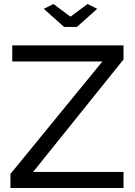

<svg xmlns="http://www.w3.org/2000/svg" viewBox="-20 -936 671 956"><path d="M32 -70 490 -630H41V-710H595V-640L145 -80H595V0H32ZM246 -916 331 -853 416 -916 464 -892 363 -802H299L198 -892Z"/></svg>

Font: Raleway Thin Medium
Style: Regular
Weight: 500
Version: Version 4.026